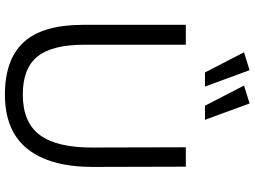

<svg xmlns="http://www.w3.org/2000/svg" viewBox="-144 -858 1011 762"><g transform="rotate(90 361.0 -477.5)"><path d="M565 -710H642L643 -341Q643 -171 571.5 -81.5Q500 8 356 8Q216 8 147.5 -67Q79 -142 79 -303V-710H158V-307Q158 -179 205 -121Q252 -63 356 -63Q467 -63 517 -131.5Q567 -200 566 -342ZM400 -786 320 -941 391 -963 456 -786ZM268 -786 188 -941 259 -963 324 -786Z"/></g></svg>

Font: LivvicRegular
Style: Regular
Weight: 400
Designer: Jacques Le Bailly, Baron von Fonthausen
Version: Version 1.001; ttfautohint (v1.8.2)